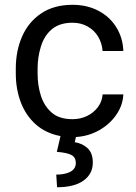

<svg xmlns="http://www.w3.org/2000/svg" viewBox="-20 -558 563 795"><path d="M404.8 -167H490.7Q488.8 -122.6 461.7 -83Q434.6 -43.5 390.4 -18.6Q346.2 6.3 294.4 9.3L289.6 30.8Q322.3 36.1 343.3 56.2Q364.3 76.2 364.3 115.2Q364.3 162.1 325.9 189.7Q287.6 217.3 216.3 217.3L212.9 165Q249 165 271.5 153.1Q293.9 141.1 293.9 116.7Q293.9 93.8 276.1 84Q258.3 74.2 215.3 70.8L230.5 5.4Q169.9 -5.9 128.4 -42.7Q86.9 -79.6 66.2 -134.3Q45.4 -189 45.4 -253.9V-274.4Q45.4 -347.7 71.8 -407.5Q98.1 -467.3 150.9 -502.7Q203.6 -538.1 280.3 -538.1Q340.8 -538.1 387.9 -513.2Q435.1 -488.3 461.9 -444.6Q488.8 -400.9 490.7 -346.7H404.8Q402.3 -379.4 386.5 -406Q370.6 -432.6 343 -448.2Q315.4 -463.9 280.3 -463.9Q227.1 -463.9 194.8 -437Q162.6 -410.2 148.9 -363.8Q135.7 -320.8 135.7 -274.4V-253.9Q135.7 -203.6 149.4 -161.4Q163.1 -119.1 192.9 -92.8Q224.1 -64.5 280.3 -64.5Q312.5 -64.5 340.1 -77.6Q367.7 -90.8 385.3 -114.3Q402.8 -137.7 404.8 -167Z"/></svg>

Font: Mardoto
Style: Regular
Weight: 400
Designer: Christian Robertson, Vahan Hovhannisyan
Foundry: Google
Version: Version 1.000